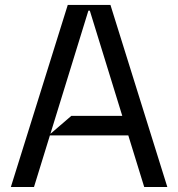

<svg xmlns="http://www.w3.org/2000/svg" viewBox="-20 -747 712 767"><path d="M23.4 0 250.7 -727.3H421.2L648.4 0H556.1L338.8 -704.5H333.1L115.8 0ZM174 -206 264.9 -284.1H522V-206Z"/></svg>

Font: Riot Sans
Style: Regular
Weight: 400
Designer: Rasmus Andersson
Foundry: rsms
Version: Version 3.005